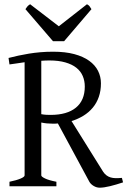

<svg xmlns="http://www.w3.org/2000/svg" viewBox="-20 -872 601 899"><path d="M24.4 0V-21Q57.6 -27.8 76.4 -35.9Q95.2 -43.9 95.2 -50.8V-580.6Q78.1 -578.1 60.3 -575.4Q42.5 -572.8 24.4 -570.3L20 -600.6Q43 -606.4 66.4 -611.6Q89.8 -616.7 115.2 -620.8Q140.6 -625 168.7 -627.4Q196.8 -629.9 229 -629.9Q285.6 -629.9 327.6 -618.7Q369.6 -607.4 397.5 -587.4Q425.3 -567.4 439 -540.3Q452.6 -513.2 452.6 -481.9Q452.6 -446.8 442.6 -418.2Q432.6 -389.6 414.3 -367.7Q396 -345.7 370.6 -330.1Q345.2 -314.5 314.9 -305.2L462.9 -67.9Q470.2 -57.1 478.8 -50.8Q487.3 -44.4 497.8 -41.3Q508.3 -38.1 521.2 -37.8Q534.2 -37.6 550.8 -39.1L556.2 -18.1Q523.9 -7.3 494.9 -0.2Q465.8 6.8 446.8 6.8Q432.6 6.8 419.2 -1Q405.8 -8.8 398.9 -20L251 -293.9Q244.6 -293 238.3 -293H225.1Q212.4 -293 199.7 -294.2Q187 -295.4 173.3 -298.3V-50.8Q173.3 -44.9 190.9 -36.4Q208.5 -27.8 244.1 -21V0ZM210.9 -588.9Q192.4 -588.9 173.3 -587.4V-337.4Q186.5 -335 196.3 -334.5Q206.1 -334 216.8 -334Q293.9 -334 335.4 -367.9Q377 -401.9 377 -466.8Q377 -493.7 367.4 -516.1Q357.9 -538.6 337.6 -554.7Q317.4 -570.8 285.9 -579.8Q254.4 -588.9 210.9 -588.9ZM280.3 -679.2H228L99.1 -829.1Q102.5 -834 105 -837.4Q107.4 -840.8 109.6 -843.3Q111.8 -845.7 114.5 -847.7Q117.2 -849.6 121.1 -852.1L255.4 -749L387.2 -852.1Q395.5 -847.7 398.9 -843.3Q402.3 -838.9 408.2 -829.1Z"/></svg>

Font: Gentium Plus
Style: Regular
Weight: 400
Designer: J. Victor Gaultney, Annie Olsen, Iska Routamaa
Foundry: SIL International
Version: Version 1.510